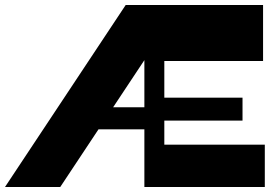

<svg xmlns="http://www.w3.org/2000/svg" viewBox="-20 -750 1119 770"><path d="M594.1 -505.4V-730H1035V-505.4ZM559 0V-730H639V0ZM0 0 484.1 -730H705.7L221.6 0ZM594.1 0V-169.7H1042V0ZM620.4 -266.4V-358.4H952.6V-266.4ZM322 -231.3 330.6 -319.9H572.3V-231.3Z"/></svg>

Font: Savate ExtraLight
Style: Regular
Weight: 200
Designer: Max Esnée
Foundry: Plomb Type
Version: Version 2.000